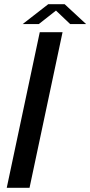

<svg xmlns="http://www.w3.org/2000/svg" viewBox="-20 -890 428 910"><path d="M12 0 168.5 -737.5H276.5L120 0ZM87.5 -776 208.5 -870H286.5L388 -776H312.5L231.5 -853H262L164 -776Z"/></svg>

Font: Epilogue Medium
Style: Italic
Weight: 500
Italic angle: -12°
Designer: Tyler Finck
Foundry: Etcetera Type Co
Version: Version 2.112